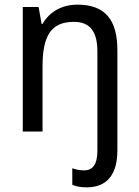

<svg xmlns="http://www.w3.org/2000/svg" viewBox="-20 -566 599 826"><path d="M353 240C444 240 485 180 485 81V-350C485 -481 432 -546 313 -546C250 -546 194 -518 163 -463H159L146 -536H78V0H163V-279C163 -410 198 -472 298 -472C367 -472 399 -430 399 -345V83C399 145 376 167 342 167C322 167 307 163 291 158V229C307 236 327 240 353 240Z"/></svg>

Font: Noto Sans Gujarati UI SemiCondensed
Style: Regular
Weight: 400
Width: 4
Designer: Jelle Bosma - Monotype Design Team, Universal Thirst
Foundry: Monotype Imaging Inc.
Version: Version 2.106